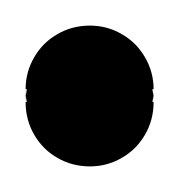

<svg xmlns="http://www.w3.org/2000/svg" viewBox="-20 -120 140 150"><path d="M0 -50.3H100V-40.3H0ZM50.3 -100Q36.3 -100 24.8 -93.3Q13.3 -86.7 6.7 -75.2Q0 -63.7 0 -50.3Q0 -36.3 6.7 -24.8Q13.3 -13.3 24.8 -6.7Q36.3 0 50.3 0Q63.7 0 75.2 -6.7Q86.7 -13.3 93.3 -24.8Q100 -36.3 100 -50.3Q100 -63.7 93.3 -75.2Q86.7 -86.7 75.2 -93.3Q63.7 -100 50.3 -100ZM50.3 -90Q36.3 -90 24.8 -83.3Q13.3 -76.7 6.7 -65.2Q0 -53.7 0 -40.3Q0 -26.3 6.7 -14.8Q13.3 -3.3 24.8 3.3Q36.3 10 50.3 10Q63.7 10 75.2 3.3Q86.7 -3.3 93.3 -14.8Q100 -26.3 100 -40.3Q100 -53.7 93.3 -65.2Q86.7 -76.7 75.2 -83.3Q63.7 -90 50.3 -90Z"/></svg>

Font: Wavefont Thin
Style: Regular
Weight: 100
Monospace: yes
Version: Version 3.005;gftools[0.9.33]